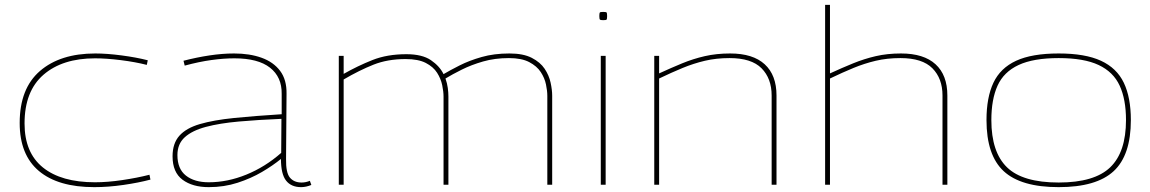

<svg xmlns="http://www.w3.org/2000/svg" viewBox="-20 -760 4733 790"><path d="M61 -254Q61 -396 144.5 -468Q228 -540 372 -540Q420 -540 480.5 -532Q541 -524 588 -512L584 -493Q537 -505 477.5 -512.5Q418 -520 371 -520Q237 -520 159 -452.5Q81 -385 81 -252Q81 -132 156.5 -71Q232 -10 371 -10Q422 -10 483 -19Q544 -28 595 -41L599 -21Q550 -8 487.5 1Q425 10 368 10Q219 10 140 -56.5Q61 -123 61 -254Z M690 -117Q690 -170 718 -201.5Q746 -233 802.5 -249.5Q859 -266 943 -274.5Q1027 -283 1139 -290V-374Q1140 -443 1091 -481.5Q1042 -520 944 -520Q901 -520 850 -513Q799 -506 740 -490L735 -510Q789 -524 842 -532Q895 -540 943 -540Q1007 -540 1056 -522.5Q1105 -505 1132.5 -468.5Q1160 -432 1159 -374L1157 -106Q1156 -49 1173 -29Q1190 -9 1221 -9Q1238 -9 1255 -16L1261 1Q1239 10 1219 10Q1178 10 1157 -17Q1136 -44 1136 -106Q1103 -79 1058 -52.5Q1013 -26 957.5 -8Q902 10 839 10Q772 10 731 -20.5Q690 -51 690 -117ZM710 -122Q710 -65 745 -37.5Q780 -10 839 -10Q916 -10 993.5 -41.5Q1071 -73 1137 -131L1138 -271Q1042 -267 963 -260Q884 -253 827.5 -238Q771 -223 740.5 -195.5Q710 -168 710 -122Z M1374 0V-530H1394V-456Q1452 -489 1512.5 -513Q1573 -537 1652 -537Q1717 -537 1753 -512.5Q1789 -488 1805 -455Q1832 -471 1871.5 -491Q1911 -511 1962 -525.5Q2013 -540 2076 -540Q2133 -540 2168 -522Q2203 -504 2221 -477Q2239 -450 2245.5 -420Q2252 -390 2252 -366V0H2232V-366Q2232 -386 2226.5 -412.5Q2221 -439 2205 -463.5Q2189 -488 2157.5 -504.5Q2126 -521 2074 -521Q2016 -521 1967.5 -507Q1919 -493 1880 -473.5Q1841 -454 1813 -437Q1820 -417 1822.5 -398Q1825 -379 1825 -363V0H1805V-363Q1805 -383 1799.5 -409.5Q1794 -436 1778.5 -460.5Q1763 -485 1732 -501Q1701 -517 1649 -517Q1575 -517 1517 -494Q1459 -471 1394 -433V0Z M2462 -677Q2451 -677 2448.5 -679.5Q2446 -682 2446 -694Q2446 -706 2448 -708.5Q2450 -711 2462 -711Q2474 -711 2476 -708.5Q2478 -706 2478 -694Q2478 -682 2476 -679.5Q2474 -677 2462 -677ZM2452 0V-530H2472V0Z M2672 0V-530H2692V-458Q2742 -481 2787 -499.5Q2832 -518 2880 -529Q2928 -540 2984 -540Q3078 -540 3126.5 -495.5Q3175 -451 3175 -367V0H3155V-367Q3155 -437 3113.5 -479Q3072 -521 2982 -521Q2927 -521 2880.5 -510Q2834 -499 2789 -480.5Q2744 -462 2692 -437V0Z M3375 0V-740H3395V-458Q3445 -481 3490.5 -499.5Q3536 -518 3583.5 -529Q3631 -540 3687 -540Q3781 -540 3829.5 -495.5Q3878 -451 3878 -367V0H3858V-367Q3858 -437 3816.5 -479Q3775 -521 3685 -521Q3630 -521 3583.5 -510Q3537 -499 3492 -480.5Q3447 -462 3395 -437V0Z M4039 -266Q4039 -359 4067.5 -419.5Q4096 -480 4161 -510Q4226 -540 4336 -540Q4445 -540 4510 -510Q4575 -480 4604 -419.5Q4633 -359 4633 -266Q4633 -121 4562 -55.5Q4491 10 4336 10Q4181 10 4110 -55.5Q4039 -121 4039 -266ZM4059 -266Q4059 -134 4123.5 -71.5Q4188 -9 4336 -9Q4483 -9 4548 -71.5Q4613 -134 4613 -266Q4613 -351 4587 -407.5Q4561 -464 4500.5 -492.5Q4440 -521 4336 -521Q4232 -521 4171 -492.5Q4110 -464 4084.5 -407.5Q4059 -351 4059 -266Z"/></svg>

Font: Georama Extended Thin
Style: Regular
Weight: 100
Width: 7
Designer: Jean-Baptiste Levee
Foundry: Production Type
Version: Version 1.000